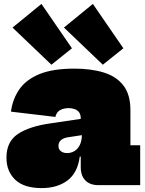

<svg xmlns="http://www.w3.org/2000/svg" viewBox="-20 -947 744 982"><path d="M455 -927 611 -700 506 -616 307 -806ZM192 -927 348 -700 243 -616 44 -806ZM484 0Q440.5 0 416.8 -24Q393 -48 393 -92V-187L407 -207L399 -263L393 -289V-341Q393 -361.5 384.2 -373Q375.5 -384.5 361.2 -389.2Q347 -394 331 -394Q308.5 -394 289.2 -384.8Q270 -375.5 263 -349L36 -376Q44.5 -440.5 79 -490.2Q113.5 -540 181.8 -568Q250 -596 360 -596Q446 -596 510.5 -576.2Q575 -556.5 611 -510Q647 -463.5 647 -384V-204H697V0ZM193 15Q102.5 15 57.8 -27.8Q13 -70.5 13 -141Q13 -222 70.8 -261.2Q128.5 -300.5 238 -316L420 -343V-259L335 -246Q305 -242.5 292 -230.5Q279 -218.5 279 -201Q279 -183 291.5 -173.5Q304 -164 324 -164Q341.5 -164 358.8 -173.2Q376 -182.5 387.5 -204Q399 -225.5 399 -263L422 -146H388Q377 -63 325.2 -24Q273.5 15 193 15Z"/></svg>

Font: Hepta Slab ExtraLight Black
Style: Regular
Weight: 900
Version: Version 1.102